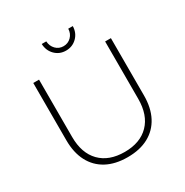

<svg xmlns="http://www.w3.org/2000/svg" viewBox="-198 -1046 1167 1210"><g transform="rotate(-30 385.5 -440.5)"><path d="M145 -282Q145 -164 208.5 -99Q272 -34 386 -34Q499 -34 562.5 -99Q626 -164 626 -282V-699H668V-282Q668 -192 634.5 -128Q601 -64 538 -30Q475 4 386 4Q296 4 233 -30Q170 -64 136.5 -128Q103 -192 103 -282V-699H145ZM305 -885Q307 -850 329.5 -827Q352 -804 385 -804Q418 -804 441 -827Q464 -850 465 -885H498Q497 -836 464.5 -804Q432 -772 385 -772Q338 -772 306 -804Q274 -836 272 -885Z"/></g></svg>

Font: Alexandria ExtraLight
Style: Regular
Weight: 250
Designer: Mohamed Gaber
Foundry: Kief Type Foundry
Version: Version 5.100